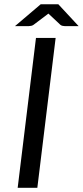

<svg xmlns="http://www.w3.org/2000/svg" viewBox="-20 -898 396 918"><path d="M158.5 0H64.5L152 -716.5H246ZM356 -773H290.5Q285 -773 278.8 -774.5Q272.5 -776 268.5 -779.5L211.5 -833L140.5 -779.5Q136 -776 129.2 -774.5Q122.5 -773 116.5 -773H51.5L174.5 -877.5H259Z"/></svg>

Font: LatoHex
Style: Italic
Weight: 400
Italic angle: -7°
Designer: Lukasz Dziedzic
Foundry: tyPoland Lukasz Dziedzic
Version: Version 1.104; Western+Polish opensource